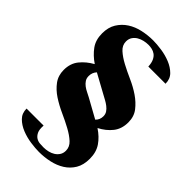

<svg xmlns="http://www.w3.org/2000/svg" viewBox="-226 -682 892 892"><g transform="rotate(45 219.5 -236.0)"><path d="M295 -156Q311 -171 311 -194Q311 -208 304 -218.5Q297 -229 286 -237.5Q275 -246 263 -252.5Q251 -259 240 -265L145 -317Q130 -301 130 -278Q130 -263 137 -252.5Q144 -242 154.5 -234Q165 -226 177.5 -220Q190 -214 201 -208ZM145 33Q143 60 150 74.5Q157 89 168 96Q179 103 192.5 104Q206 105 216 105Q231 105 246 101.5Q261 98 273 90.5Q285 83 293 71Q301 59 301 42Q301 17 281 -1.5Q261 -20 230.5 -36.5Q200 -53 164.5 -69Q129 -85 98.5 -105Q68 -125 48 -152Q28 -179 28 -216Q28 -259 51.5 -288Q75 -317 111 -337Q77 -360 55.5 -389.5Q34 -419 34 -462Q34 -502 51 -529.5Q68 -557 95 -574.5Q122 -592 156.5 -599.5Q191 -607 225 -607Q249 -607 280.5 -602.5Q312 -598 340.5 -586.5Q369 -575 388.5 -555.5Q408 -536 408 -505H295Q294 -528 287 -542.5Q280 -557 269.5 -564.5Q259 -572 247 -574.5Q235 -577 225 -577Q210 -577 195 -573.5Q180 -570 167.5 -562.5Q155 -555 147 -543Q139 -531 139 -514Q139 -489 159.5 -470.5Q180 -452 210 -436Q240 -420 276 -404Q312 -388 342 -367.5Q372 -347 392.5 -320.5Q413 -294 413 -256Q413 -213 390 -184Q367 -155 330 -136Q365 -113 385.5 -83Q406 -53 406 -10Q406 31 389.5 58.5Q373 86 346 103Q319 120 285 127.5Q251 135 216 135Q192 135 160.5 130.5Q129 126 100.5 114.5Q72 103 52.5 83.5Q33 64 33 33Z"/></g></svg>

Font: Gamine
Style: Bold
Weight: 700
Designer: Tapiwanashe Sebastian Garikayi
Version: Version 1.000